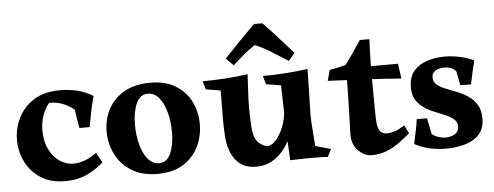

<svg xmlns="http://www.w3.org/2000/svg" viewBox="-47 -795 2396 932"><g transform="rotate(-5 1150.5 -328.5)"><path d="M425 -69Q391 -38 344.5 -16Q298 6 238 6Q166 6 117.5 -26Q69 -58 45 -108Q21 -158 21 -213Q21 -269 46 -320Q71 -371 121.5 -403.5Q172 -436 250 -436Q292 -436 332.5 -426.5Q373 -417 410 -394Q396 -342 390 -308.5Q384 -275 378 -245H328L313 -336Q288 -357 256 -369Q224 -381 192 -379Q171 -354 159.5 -320Q148 -286 148 -250Q148 -196 167 -157Q186 -118 217.5 -96.5Q249 -75 286 -75Q311 -75 339.5 -85.5Q368 -96 398 -118Z M687 10Q612 10 561 -21.5Q510 -53 484 -105Q458 -157 458 -216Q458 -274 483.5 -323.5Q509 -373 560.5 -403.5Q612 -434 690 -434Q764 -434 813.5 -403Q863 -372 887.5 -322Q912 -272 912 -214Q912 -155 887 -103.5Q862 -52 812 -21Q762 10 687 10ZM699 -41Q737 -41 755.5 -82.5Q774 -124 774 -186Q774 -236 762.5 -280.5Q751 -325 728.5 -353.5Q706 -382 673 -382Q635 -382 616.5 -340.5Q598 -299 598 -237Q598 -187 609.5 -142Q621 -97 644 -69Q667 -41 699 -41Z M1167 17Q1104 17 1068.5 -26Q1033 -69 1028 -151Q1026 -186 1026 -237.5Q1026 -289 1027 -367L956 -378L944 -419Q1002 -419 1058.5 -423Q1115 -427 1164 -434Q1162 -388 1159.5 -349.5Q1157 -311 1157 -271.5Q1157 -232 1160 -180Q1163 -122 1187 -100Q1211 -78 1234 -78Q1258 -83 1279 -110.5Q1300 -138 1313 -177.5Q1326 -217 1326 -256L1352 -171Q1346 -122 1321 -79Q1296 -36 1256.5 -9.5Q1217 17 1167 17ZM1334 0Q1333 -30 1330.5 -64Q1328 -98 1327 -145L1321 -366L1249 -378L1237 -419Q1296 -419 1351 -423Q1406 -427 1456 -434Q1456 -434 1455.5 -411Q1455 -388 1454.5 -354Q1454 -320 1453 -286.5Q1452 -253 1451.5 -230Q1451 -207 1451 -207Q1452 -173 1454.5 -142.5Q1457 -112 1461 -58L1536 -37L1517 0Q1491 -2 1468.5 -2Q1446 -2 1411 -2Q1396 -2 1372 -1Q1348 0 1334 0ZM1257 -674Q1291 -639 1325 -601.5Q1359 -564 1400 -517L1369 -481Q1324 -510 1286.5 -533Q1249 -556 1211 -572Q1182 -553 1157.5 -532.5Q1133 -512 1101 -483L1065 -519Q1100 -556 1141.5 -598.5Q1183 -641 1216 -674Z M1768 -552Q1765 -503 1764 -435Q1763 -367 1764 -304Q1764 -252 1764.5 -211.5Q1765 -171 1766 -156Q1768 -119 1779 -104Q1790 -89 1814 -89Q1831 -89 1850 -95Q1869 -101 1900 -120L1920 -80Q1895 -59 1866.5 -38Q1838 -17 1804.5 -3.5Q1771 10 1730 10Q1695 10 1665.5 -20Q1636 -50 1636 -96Q1636 -125 1638 -171Q1640 -217 1641 -277Q1642 -315 1642 -338.5Q1642 -362 1642 -365Q1642 -371 1630.5 -378Q1619 -385 1603.5 -392.5Q1588 -400 1576 -407Q1564 -414 1563 -420Q1587 -424 1604 -428Q1621 -432 1641 -437Q1663 -466 1680.5 -491.5Q1698 -517 1721 -552ZM1896 -421 1906 -348Q1817 -355 1727.5 -359.5Q1638 -364 1549 -368L1563 -420Z M1940 -26Q1948 -64 1953.5 -89.5Q1959 -115 1963 -145H2013L2029 -67Q2042 -56 2060 -50Q2078 -44 2096 -44Q2121 -44 2140.5 -56Q2160 -68 2160 -93Q2160 -114 2144.5 -127.5Q2129 -141 2105 -151.5Q2081 -162 2054 -172.5Q2027 -183 2003 -199Q1979 -215 1963.5 -239Q1948 -263 1948 -300Q1948 -351 1973 -380.5Q1998 -410 2038.5 -423Q2079 -436 2124 -436Q2159 -436 2197 -428Q2235 -420 2266 -405Q2258 -370 2251.5 -343Q2245 -316 2240 -290L2188 -291L2175 -359Q2157 -383 2116 -383Q2094 -383 2075.5 -373Q2057 -363 2057 -340Q2057 -318 2073 -304.5Q2089 -291 2114.5 -281Q2140 -271 2169 -259.5Q2198 -248 2223.5 -231Q2249 -214 2265 -187.5Q2281 -161 2281 -120Q2281 -72 2255 -43.5Q2229 -15 2186 -2.5Q2143 10 2093 10Q2055 10 2016 2Q1977 -6 1940 -26Z"/></g></svg>

Font: Ruwudu
Style: Bold
Weight: 700
Designer: Becca Hirsbrunner Spalinger
Foundry: SIL International
Version: Version 3.000